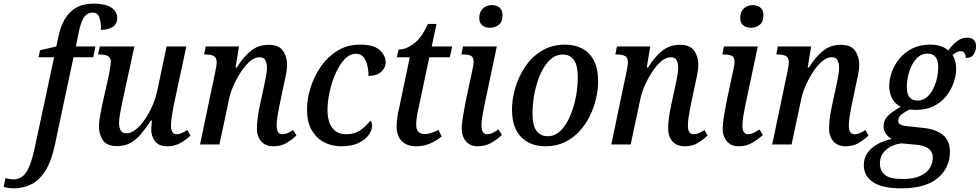

<svg xmlns="http://www.w3.org/2000/svg" viewBox="-153 -790 5358 1050"><path d="M-78 240Q-92 240 -108 237.5Q-124 235 -133 232L-123 184Q-115 186 -103 188.5Q-91 191 -80 191Q-35 191 -8.5 150.5Q18 110 38 13L143 -477H58L66 -515L155 -536L166 -588Q184 -676 230.5 -723Q277 -770 360 -770Q423 -770 455.5 -748.5Q488 -727 488 -693Q488 -660 464.5 -643.5Q441 -627 399 -627Q400 -665 391 -693Q382 -721 354 -721Q322 -721 304 -691.5Q286 -662 275 -600L262 -536H369L357 -477H249L147 3Q127 95 93.5 146.5Q60 198 16 219Q-28 240 -78 240Z M762 10Q716 10 695 -17.5Q674 -45 674 -82Q674 -91 675.5 -104Q677 -117 678 -131H672Q645 -89 618.5 -57.5Q592 -26 560.5 -8.5Q529 9 487 9Q431 9 409.5 -23.5Q388 -56 388 -99Q388 -124 394 -155Q400 -186 405 -212L444 -387Q447 -404 450 -423Q453 -442 453 -451Q453 -475 437 -483.5Q421 -492 394 -492H383L393 -536H582L517 -237Q511 -209 504.5 -174Q498 -139 498 -117Q498 -94 506.5 -77.5Q515 -61 540 -61Q563 -61 588.5 -81Q614 -101 637.5 -134.5Q661 -168 679 -208.5Q697 -249 706 -289L758 -536H866L796 -209Q792 -188 787 -156.5Q782 -125 782 -104Q782 -56 812 -56Q827 -56 840.5 -62Q854 -68 871 -79L889 -49Q868 -28 835.5 -9Q803 10 762 10Z M1343 10Q1298 10 1274.5 -18Q1251 -46 1252 -90Q1252 -113 1256 -144.5Q1260 -176 1270 -222L1287 -301Q1290 -314 1294.5 -335.5Q1299 -357 1303 -380Q1307 -403 1307 -420Q1307 -439 1299.5 -458Q1292 -477 1266 -477Q1239 -477 1212.5 -453.5Q1186 -430 1162.5 -393.5Q1139 -357 1122.5 -318.5Q1106 -280 1100 -249L1047 0H941L1025 -401Q1032 -433 1032 -449Q1032 -476 1015.5 -484Q999 -492 973 -492H963L972 -536H1154L1135 -421H1142Q1180 -482 1221 -513.5Q1262 -545 1316 -545Q1372 -545 1394.5 -512.5Q1417 -480 1417 -436Q1417 -411 1410.5 -379.5Q1404 -348 1398 -322L1374 -207Q1368 -178 1364 -151Q1360 -124 1360 -102Q1360 -56 1391 -56Q1406 -56 1420 -62Q1434 -68 1450 -79L1468 -49Q1446 -28 1415.5 -9Q1385 10 1343 10Z M1713 10Q1661 10 1618.5 -12.5Q1576 -35 1551 -79.5Q1526 -124 1526 -192Q1526 -248 1545 -309.5Q1564 -371 1601 -425Q1638 -479 1692.5 -512.5Q1747 -546 1818 -546Q1890 -546 1923 -516.5Q1956 -487 1956 -449Q1956 -420 1932.5 -397.5Q1909 -375 1862 -375Q1863 -424 1846 -460Q1829 -496 1794 -496Q1759 -496 1730.5 -465Q1702 -434 1681 -385.5Q1660 -337 1649 -284.5Q1638 -232 1638 -189Q1638 -126 1664 -91Q1690 -56 1739 -56Q1788 -56 1820 -79.5Q1852 -103 1872 -130Q1882 -122 1882 -102Q1882 -79 1864 -53Q1846 -27 1808.5 -8.5Q1771 10 1713 10Z M2123 10Q2073 10 2044.5 -18Q2016 -46 2016 -101Q2016 -120 2019.5 -146Q2023 -172 2028 -191L2088 -477H2017L2027 -519Q2067 -519 2109.5 -550.5Q2152 -582 2187 -659H2234L2208 -536H2320L2307 -477H2195L2135 -195Q2129 -169 2126 -147Q2123 -125 2123 -109Q2123 -57 2170 -57Q2189 -57 2209 -64Q2229 -71 2245 -80L2262 -43Q2233 -20 2199 -5Q2165 10 2123 10Z M2527 -638Q2502 -638 2485 -651Q2468 -664 2468 -691Q2468 -725 2487.5 -743.5Q2507 -762 2536 -762Q2561 -762 2578 -749Q2595 -736 2595 -708Q2595 -669 2573.5 -653.5Q2552 -638 2527 -638ZM2461 10Q2418 10 2395 -17.5Q2372 -45 2372 -85Q2372 -113 2379.5 -157Q2387 -201 2394 -238L2432 -415Q2437 -439 2437 -452Q2437 -477 2423 -484.5Q2409 -492 2383 -492H2370L2379 -536H2564L2496 -214Q2491 -191 2485.5 -158Q2480 -125 2480 -104Q2480 -56 2511 -56Q2526 -56 2541.5 -63.5Q2557 -71 2573 -82L2592 -52Q2570 -31 2536 -10.5Q2502 10 2461 10Z M2829 10Q2748 10 2697.5 -40Q2647 -90 2647 -192Q2647 -248 2665 -309.5Q2683 -371 2719 -425Q2755 -479 2810 -512.5Q2865 -546 2939 -546Q2988 -546 3029 -525.5Q3070 -505 3094 -460.5Q3118 -416 3118 -344Q3118 -301 3107 -252.5Q3096 -204 3073.5 -157.5Q3051 -111 3016.5 -73Q2982 -35 2935.5 -12.5Q2889 10 2829 10ZM2842 -45Q2877 -45 2903.5 -67Q2930 -89 2949.5 -124.5Q2969 -160 2982 -202.5Q2995 -245 3001 -287.5Q3007 -330 3007 -365Q3007 -433 2985 -462.5Q2963 -492 2925 -492Q2891 -492 2864 -470.5Q2837 -449 2817 -413.5Q2797 -378 2784 -335.5Q2771 -293 2765 -250Q2759 -207 2759 -172Q2759 -103 2781.5 -74Q2804 -45 2842 -45Z M3592 10Q3547 10 3523.5 -18Q3500 -46 3501 -90Q3501 -113 3505 -144.5Q3509 -176 3519 -222L3536 -301Q3539 -314 3543.5 -335.5Q3548 -357 3552 -380Q3556 -403 3556 -420Q3556 -439 3548.5 -458Q3541 -477 3515 -477Q3488 -477 3461.5 -453.5Q3435 -430 3411.5 -393.5Q3388 -357 3371.5 -318.5Q3355 -280 3349 -249L3296 0H3190L3274 -401Q3281 -433 3281 -449Q3281 -476 3264.5 -484Q3248 -492 3222 -492H3212L3221 -536H3403L3384 -421H3391Q3429 -482 3470 -513.5Q3511 -545 3565 -545Q3621 -545 3643.5 -512.5Q3666 -480 3666 -436Q3666 -411 3659.5 -379.5Q3653 -348 3647 -322L3623 -207Q3617 -178 3613 -151Q3609 -124 3609 -102Q3609 -56 3640 -56Q3655 -56 3669 -62Q3683 -68 3699 -79L3717 -49Q3695 -28 3664.5 -9Q3634 10 3592 10Z M3954 -638Q3929 -638 3912 -651Q3895 -664 3895 -691Q3895 -725 3914.5 -743.5Q3934 -762 3963 -762Q3988 -762 4005 -749Q4022 -736 4022 -708Q4022 -669 4000.5 -653.5Q3979 -638 3954 -638ZM3888 10Q3845 10 3822 -17.5Q3799 -45 3799 -85Q3799 -113 3806.5 -157Q3814 -201 3821 -238L3859 -415Q3864 -439 3864 -452Q3864 -477 3850 -484.5Q3836 -492 3810 -492H3797L3806 -536H3991L3923 -214Q3918 -191 3912.5 -158Q3907 -125 3907 -104Q3907 -56 3938 -56Q3953 -56 3968.5 -63.5Q3984 -71 4000 -82L4019 -52Q3997 -31 3963 -10.5Q3929 10 3888 10Z M4472 10Q4427 10 4403.5 -18Q4380 -46 4381 -90Q4381 -113 4385 -144.5Q4389 -176 4399 -222L4416 -301Q4419 -314 4423.5 -335.5Q4428 -357 4432 -380Q4436 -403 4436 -420Q4436 -439 4428.5 -458Q4421 -477 4395 -477Q4368 -477 4341.5 -453.5Q4315 -430 4291.5 -393.5Q4268 -357 4251.5 -318.5Q4235 -280 4229 -249L4176 0H4070L4154 -401Q4161 -433 4161 -449Q4161 -476 4144.5 -484Q4128 -492 4102 -492H4092L4101 -536H4283L4264 -421H4271Q4309 -482 4350 -513.5Q4391 -545 4445 -545Q4501 -545 4523.5 -512.5Q4546 -480 4546 -436Q4546 -411 4539.5 -379.5Q4533 -348 4527 -322L4503 -207Q4497 -178 4493 -151Q4489 -124 4489 -102Q4489 -56 4520 -56Q4535 -56 4549 -62Q4563 -68 4579 -79L4597 -49Q4575 -28 4544.5 -9Q4514 10 4472 10Z M4776 240Q4671 240 4621 206Q4571 172 4571 113Q4571 72 4593 43Q4615 14 4650 -4Q4685 -22 4724 -30Q4706 -39 4692.5 -57.5Q4679 -76 4679 -100Q4679 -131 4701 -154.5Q4723 -178 4773 -206Q4743 -221 4726.5 -250.5Q4710 -280 4710 -321Q4710 -357 4724 -396Q4738 -435 4765.5 -469Q4793 -503 4835.5 -524.5Q4878 -546 4935 -546Q4963 -546 4988.5 -538.5Q5014 -531 5033 -514Q5053 -543 5079 -563.5Q5105 -584 5137 -584Q5161 -584 5173 -571Q5185 -558 5185 -538Q5185 -516 5173 -494.5Q5161 -473 5128 -473Q5129 -489 5122 -499.5Q5115 -510 5101 -510Q5088 -510 5077 -503.5Q5066 -497 5056 -489Q5076 -458 5076 -414Q5076 -379 5063 -340Q5050 -301 5023.5 -266.5Q4997 -232 4955 -210.5Q4913 -189 4856 -189Q4848 -189 4839 -189.5Q4830 -190 4822 -191Q4801 -182 4780 -166.5Q4759 -151 4759 -130Q4759 -114 4772.5 -108Q4786 -102 4807 -100L4901 -90Q4969 -82 5005.5 -50.5Q5042 -19 5042 41Q5042 127 4975.5 183.5Q4909 240 4776 240ZM4864 -240Q4894 -240 4915.5 -258.5Q4937 -277 4951 -305.5Q4965 -334 4971.5 -365Q4978 -396 4978 -421Q4978 -460 4963 -478.5Q4948 -497 4920 -497Q4890 -497 4868.5 -478.5Q4847 -460 4833 -431.5Q4819 -403 4812.5 -372Q4806 -341 4806 -316Q4806 -275 4821.5 -257.5Q4837 -240 4864 -240ZM4783 189Q4842 189 4878.5 172.5Q4915 156 4931.5 129.5Q4948 103 4948 72Q4948 42 4927.5 24.5Q4907 7 4862 2L4776 -6Q4727 0 4693 29Q4659 58 4659 105Q4659 142 4685.5 165.5Q4712 189 4783 189Z"/></svg>

Font: Noto Serif SemiCondensed Medium
Style: Italic
Weight: 500
Width: 4
Italic angle: -12°
Designer: Monotype Design Team
Foundry: Monotype Imaging Inc.
Version: Version 2.013